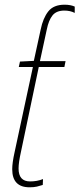

<svg xmlns="http://www.w3.org/2000/svg" viewBox="-20 -787 338 817"><path d="M162 0 163 -25Q138 -15 108 -15Q59 -15 59 -70Q59 -95 69 -140L145 -502H254L259 -527H150L179 -661Q187 -701 203.5 -721.5Q220 -742 254 -742Q279 -742 298 -732V-759Q280 -767 255 -767Q208 -767 185.5 -738.5Q163 -710 153 -661L124 -528L65 -525L60 -502H120L42 -139Q32 -94 32 -67Q32 10 106 10Q124 10 137 7Q150 4 162 0Z"/></svg>

Font: Noto Sans Display SemiCondensed Thin
Style: Italic
Weight: 250
Width: 4
Designer: Monotype Design team
Foundry: Monotype Imaging Inc.
Version: 1.000